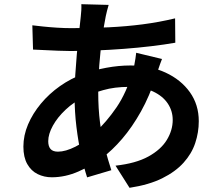

<svg xmlns="http://www.w3.org/2000/svg" viewBox="-20 -828 1040 912"><path d="M496.1 -804.7Q491.8 -790.6 488.5 -777.2Q485.2 -763.7 482.5 -751.6Q473.1 -705.2 464.8 -644.5Q456.6 -583.8 451.6 -518.4Q446.6 -453 446.6 -390.5Q446.6 -311.6 455 -246.4Q463.3 -181.2 477.9 -125.5Q492.5 -69.9 508.8 -19.6L393.8 14.5Q379 -30.5 365.3 -92.4Q351.7 -154.4 343 -225.7Q334.3 -297 334.3 -370.3Q334.3 -419.6 337.4 -470.5Q340.5 -521.3 344.9 -570.7Q349.2 -620 354.5 -665.3Q359.8 -710.5 363.5 -747.9Q365.3 -762.2 366.2 -778.8Q367.1 -795.3 366.3 -808.1ZM317.8 -694.3Q412.9 -694.3 496.6 -698.3Q580.3 -702.4 657.6 -712.4Q734.9 -722.4 811.7 -740.8L812.7 -625.1Q761.2 -616.1 698.5 -608.6Q635.9 -601.1 568.6 -596Q501.3 -590.9 436 -588.3Q370.7 -585.7 314.1 -585.7Q288 -585.7 255.7 -587.1Q223.4 -588.5 191.9 -590Q160.4 -591.5 136.9 -592.5L133.6 -707.8Q151.4 -705.6 183.3 -702.2Q215.3 -698.8 251.6 -696.5Q287.9 -694.3 317.8 -694.3ZM749.5 -547.8Q745.9 -539.1 740.1 -522.9Q734.3 -506.7 728.8 -490.1Q723.3 -473.5 719.7 -462.8Q691.1 -372.7 649.5 -298.4Q607.9 -224.1 560.1 -168.5Q512.3 -112.9 464.7 -77.8Q415.9 -41.4 353.1 -13.6Q290.3 14.1 225.9 14.1Q189.9 14.1 158.9 -1Q128 -16.1 109.6 -48.6Q91.1 -81.1 91.1 -131.5Q91.1 -184.6 113.1 -236.6Q135.1 -288.6 174.2 -335.6Q213.2 -382.6 265 -419.1Q316.8 -455.5 376.6 -477.3Q425.8 -495 484.5 -506Q543.1 -517 599.7 -517Q693.3 -517 766.4 -483.2Q839.5 -449.4 881.9 -390.1Q924.2 -330.7 924.2 -252.3Q924.2 -199.1 907.3 -148.5Q890.5 -97.9 851.9 -55.1Q813.4 -12.3 750.4 18.9Q687.5 50.1 595.3 64.1L528.7 -41.1Q625.2 -51.7 684.9 -84.6Q744.6 -117.5 772.5 -163.5Q800.4 -209.4 800.4 -258.2Q800.4 -301.5 776.6 -336.8Q752.9 -372.1 706.5 -393.7Q660.2 -415.3 592.2 -415.3Q524.1 -415.3 470.6 -400Q417.1 -384.7 381 -367.7Q331.2 -344.1 292.2 -307.5Q253.1 -270.9 231.1 -231Q209.1 -191 209.1 -157.2Q209.1 -132.7 220.2 -120.1Q231.3 -107.6 255.3 -107.6Q291.2 -107.6 338.1 -131.2Q385 -154.7 430.5 -197.5Q485.3 -247.9 533.3 -317.8Q581.3 -387.8 611.5 -491.9Q614.9 -502.3 617.8 -518.1Q620.8 -534 623.4 -550.4Q626.1 -566.8 626.9 -577.3Z"/></svg>

Font: Noto Sans SC Thin
Style: Regular
Weight: 100
Designer: Ryoko NISHIZUKA 西塚涼子 (kana, bopomofo & ideographs); Paul D. Hunt (Latin, Greek & Cyrillic); Sandoll Communications 산돌커뮤니
Foundry: Adobe
Version: Version 2.004-H2;hotconv 1.0.118;makeotfexe 2.5.65603